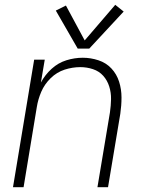

<svg xmlns="http://www.w3.org/2000/svg" viewBox="-20 -778 616 798"><path d="M34 0H78L133 -333Q138 -365 151.5 -396.5Q165 -428 190.5 -453Q216 -478 248.5 -488.5Q281 -499 314 -499Q314 -499 314 -499Q314 -499 314 -499Q341 -499 366.5 -490.5Q392 -482 409 -463Q426 -444 434 -418.5Q442 -393 441.5 -366Q441 -339 437 -311L385 0H429L480 -305Q485 -339 485 -373Q485 -407 475 -438.5Q465 -470 443 -493.5Q421 -517 389 -527.5Q357 -538 324 -538Q290 -538 256 -527.5Q222 -517 194.5 -492Q167 -467 150 -435L166 -530H122ZM303 -576H351L494 -730L459 -758L332 -610L254 -755L212 -734Z"/></svg>

Font: Iosevka Sparkle Extralight
Style: Italic
Weight: 200
Italic angle: -9°
Designer: Belleve Invis
Foundry: Belleve Invis
Version: Version 4.5.0; ttfautohint (v1.8.3)